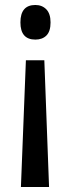

<svg xmlns="http://www.w3.org/2000/svg" viewBox="-20 -562 283 771"><path d="M183 -472Q183 -436 166.5 -419.5Q150 -403 122 -403Q62 -403 62 -472Q62 -542 122 -542Q149 -542 166 -524.5Q183 -507 183 -472ZM84 -320H158L177 189H64Z"/></svg>

Font: Noto Sans Telugu ExtraCondensed Medium
Style: Regular
Weight: 500
Width: 2
Designer: Jelle Bosma - Monotype Design Team
Foundry: Monotype Imaging Inc.
Version: Version 2.005; ttfautohint (v1.8.4.7-5d5b)